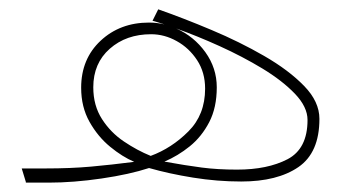

<svg xmlns="http://www.w3.org/2000/svg" viewBox="-20 -390 765 410"><path d="M26.4 -30.3H77.1Q130.9 -30.3 174.3 -34.2Q217.8 -38.1 266.6 -44.4Q241.2 -55.2 215.1 -76.7Q189 -98.1 171.1 -129.9Q153.3 -161.6 153.3 -202.6Q153.3 -264.2 194.8 -303Q236.3 -341.8 298.3 -341.8Q314.9 -341.8 331.1 -337.9Q317.9 -342.3 305.7 -345.7L317.9 -370.1Q372.1 -351.1 431.9 -325.9Q491.7 -300.8 544.2 -270.5Q596.7 -240.2 629.4 -206.5Q662.1 -172.9 662.1 -136.2Q662.1 -64 617.2 -33.2Q572.3 -2.4 495.1 -2.4Q443.8 -2.4 392.3 -10.7Q340.8 -19 298.3 -31.2Q256.8 -17.6 196.8 -8.8Q136.7 0 83.5 0H35.2V-1.5ZM331.1 -44.9Q377 -36.6 410.9 -32.2Q444.8 -27.8 486.3 -27.8Q551.3 -27.8 594 -50Q636.7 -72.3 636.7 -133.8Q636.7 -161.6 609.9 -189.7Q583 -217.8 540.3 -243.7Q497.6 -269.5 449 -291.5Q400.4 -313.5 356.4 -329.1Q394 -312.5 418.5 -278.6Q442.9 -244.6 442.9 -203.6Q442.9 -160.2 426.8 -129.2Q410.6 -98.1 385.3 -77.6Q359.9 -57.1 331.1 -44.9ZM179.2 -203.6Q179.2 -164.6 197.8 -135.7Q216.3 -106.9 244.6 -87.9Q272.9 -68.8 301.8 -57.1Q346.7 -73.7 382.3 -109.4Q418 -145 418 -200.7Q418 -235.4 400.9 -261.5Q383.8 -287.6 357.4 -302.2Q331.1 -316.9 302.7 -316.9Q249.5 -316.9 214.4 -285.9Q179.2 -254.9 179.2 -203.6Z"/></svg>

Font: Vazirmatn UI Thin
Style: Regular
Weight: 100
Designer: Saber Rastikerdar
Foundry: Saber Rastikerdar
Version: Version 33.003